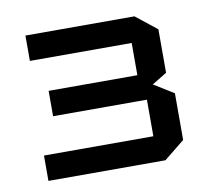

<svg xmlns="http://www.w3.org/2000/svg" viewBox="-54 -761 579 522"><g transform="rotate(-10 235.0 -500.0)"><path d="M363 -300H40V-370H342V-471H83V-541H328V-630H47V-700H348L406 -654V-534L365 -509L420 -475V-346Z"/></g></svg>

Font: Tektur
Style: Regular
Weight: 400
Designer: Adam Jagosz
Foundry: Adam Jagosz
Version: Version 1.005;gftools[0.9.30]